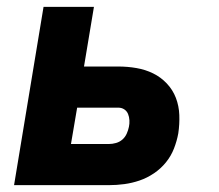

<svg xmlns="http://www.w3.org/2000/svg" viewBox="-20 -540 640 560"><path d="M21 0 107 -520H254L225 -346H325Q352 -346 378 -341.5Q404 -337 426.5 -326Q449 -315 466.5 -296.5Q484 -278 493 -254.5Q502 -231 503 -204.5Q504 -178 500 -151Q496 -129 487.5 -107Q479 -85 464 -66.5Q449 -48 429 -34.5Q409 -21 387 -13.5Q365 -6 342.5 -3Q320 0 298 0ZM298 -120Q308 -120 318.5 -123Q329 -126 337 -133Q345 -140 349.5 -150Q354 -160 356 -170Q358 -179 357.5 -189Q357 -199 353.5 -207.5Q350 -216 342.5 -221Q335 -226 325 -226H205L187 -120Z"/></svg>

Font: Iosevka SS04 Hv Ex Obl
Style: Regular
Weight: 900
Width: 7
Italic angle: -9°
Monospace: yes
Designer: Belleve Invis
Foundry: Belleve Invis
Version: Version 19.0.0; ttfautohint (v1.8.4)